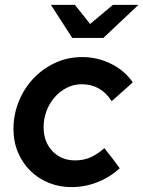

<svg xmlns="http://www.w3.org/2000/svg" viewBox="-20 -754 585 784"><path d="M35 0ZM287 -99Q321 -99 349.5 -111.5Q378 -124 406 -149Q422 -129 438 -108.5Q454 -88 469 -67Q427 -29 376.5 -9.5Q326 10 272 10Q222 10 179 -7.5Q136 -25 104 -56.5Q72 -88 53.5 -131.5Q35 -175 35 -228Q35 -285 56 -338Q77 -391 114.5 -431.5Q152 -472 203.5 -496.5Q255 -521 316 -521Q378 -521 433.5 -493.5Q489 -466 522 -418Q501 -398 479.5 -379.5Q458 -361 436 -341Q392 -410 314 -410Q280 -410 251.5 -395Q223 -380 202 -355.5Q181 -331 169.5 -299.5Q158 -268 158 -235Q158 -175 194 -137Q230 -99 287 -99ZM286 -734 348 -656 441 -734H545L402 -599H275L188 -734Z"/></svg>

Font: Rosa Sans SemiBold
Style: Italic
Weight: 600
Italic angle: -12°
Designer: Pentagram / MCKL
Foundry: Pentagram / MCKL
Version: Version 1.005;September 16, 2019;FontCreator 11.5.0.2425 64-